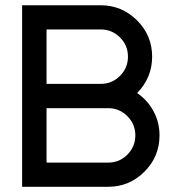

<svg xmlns="http://www.w3.org/2000/svg" viewBox="-20 -717 669 737"><path d="M64.9 0V-696.8H366.2Q447.8 -696.8 505.9 -638.9Q564 -581.1 564 -499.5Q564 -418.5 506.3 -359.9Q546.4 -332.5 569.3 -290Q592.3 -247.6 592.3 -197.3Q592.3 -115.7 534.4 -57.9Q476.6 0 395 0ZM366.2 -604H158.7V-395H366.2Q409.7 -395 440.4 -425.5Q471.2 -456.1 471.2 -499.5Q471.2 -543 440.4 -573.5Q409.7 -604 366.2 -604ZM395 -301.8H158.7V-92.8H395Q438.5 -92.8 469 -123.5Q499.5 -154.3 499.5 -197.3Q499.5 -240.2 469 -271Q438.5 -301.8 395 -301.8Z"/></svg>

Font: Basically A Sans Serif Medium
Style: Regular
Weight: 500
Designer: Hyung-Suk Kim
Foundry: Mental Design
Version: 1.000